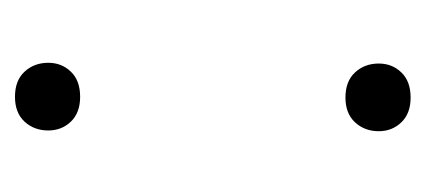

<svg xmlns="http://www.w3.org/2000/svg" viewBox="-178 -392 574 259"><g transform="rotate(-90 109.5 -262.0)"><path d="M107.9 4.4Q86.4 4.4 74.5 -8.1Q62.5 -20.5 62.5 -38.6Q62.5 -57.6 74.5 -70.6Q86.4 -83.5 107.9 -83.5Q129.9 -83.5 141.8 -70.6Q153.8 -57.6 153.8 -38.6Q153.8 -20.5 141.8 -8.1Q129.9 4.4 107.9 4.4ZM108.9 -441.4Q87.4 -441.4 75.4 -453.9Q63.5 -466.3 63.5 -484.4Q63.5 -503.4 75.4 -516.4Q87.4 -529.3 108.9 -529.3Q130.9 -529.3 142.8 -516.4Q154.8 -503.4 154.8 -484.4Q154.8 -466.3 142.8 -453.9Q130.9 -441.4 108.9 -441.4Z"/></g></svg>

Font: Heebo Light
Style: Regular
Weight: 300
Designer: Oded Ezer
Foundry: Ezer Type House
Version: Version 3.100